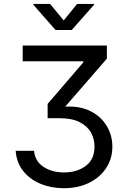

<svg xmlns="http://www.w3.org/2000/svg" viewBox="-20 -781 660 992"><path d="M309.6 191.4Q244.1 191.4 189 168.5Q133.8 145.5 99.6 102.3Q65.4 59.1 61 -2H155.8Q161.1 52.7 205.1 81.3Q249 109.9 311 109.9Q377.9 109.9 423.1 76.2Q468.3 42.5 468.3 -23.9Q468.3 -63 450 -96.2Q431.6 -129.4 391.6 -149.9Q351.6 -170.4 285.6 -170.4H226.1V-244.1L410.2 -458.5V-464.4H97.2V-545.9H532.2V-478L316.9 -230Q392.1 -234.4 446.8 -207Q501.5 -179.7 531 -131.1Q560.5 -82.5 560.5 -23.4Q560.5 39.1 528.3 87.6Q496.1 136.2 439.7 163.8Q383.3 191.4 309.6 191.4ZM238.8 -760.7 309.1 -675.3 378.4 -760.7H465.8V-756.3L350.6 -626H267.1L152.3 -756.3V-760.7Z"/></svg>

Font: Inter
Style: Regular
Weight: 400
Designer: Rasmus Andersson
Foundry: rsms
Version: Version 4.001;git-9221beed3